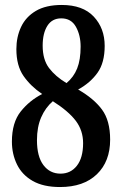

<svg xmlns="http://www.w3.org/2000/svg" viewBox="-20 -744 491 774"><path d="M222 10Q155 10 112 -14.5Q69 -39 48.5 -81Q28 -123 28 -173Q28 -250 63.5 -294.5Q99 -339 150 -365Q104 -396 75 -437.5Q46 -479 46 -546Q46 -595 65 -635.5Q84 -676 124.5 -700Q165 -724 229 -724Q314 -724 358 -677Q402 -630 402 -559Q402 -491 373 -450.5Q344 -410 295 -383Q358 -347 391 -302.5Q424 -258 424 -181Q424 -93 370.5 -41.5Q317 10 222 10ZM248 -409Q277 -433 291 -468Q305 -503 305 -556Q305 -602 286 -636Q267 -670 227 -670Q190 -670 171 -640Q152 -610 152 -560Q152 -504 177.5 -470Q203 -436 248 -409ZM224 -44Q265 -44 290 -76Q315 -108 315 -167Q315 -218 285.5 -257Q256 -296 193 -336Q163 -310 146 -271Q129 -232 129 -179Q129 -113 155 -78.5Q181 -44 224 -44Z"/></svg>

Font: Noto Serif Khmer ExtraCondensed SemiBold
Style: Regular
Weight: 600
Width: 2
Designer: Danh Hong and the Monotype Design Team
Foundry: Monotype Imaging Inc.
Version: Version 2.004; ttfautohint (v1.8.4.7-5d5b)